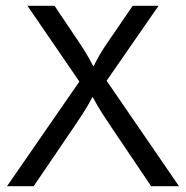

<svg xmlns="http://www.w3.org/2000/svg" viewBox="-20 -645 644 665"><path d="M4.2 0H96.5L238.2 -208.3C257.6 -237.5 277.8 -266 300.7 -309.7C323.6 -266 343.8 -237.5 363.2 -208.3L503.5 0H600L349.3 -365.3L529.2 -625H439.6L354.2 -500C336.1 -474.3 320.1 -447.9 303.5 -414.6C286.8 -447.9 270.1 -474.3 252.8 -500L168.8 -625H75L254.9 -362.5Z"/></svg>

Font: Afacad
Style: Regular
Weight: 400
Designer: Kristian Moeller
Foundry: Dicotype
Version: Version 1.000